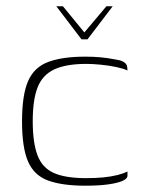

<svg xmlns="http://www.w3.org/2000/svg" viewBox="-20 -585 457 610"><path d="M159 -565H180L248 -482L318 -565H338L258 -460H239ZM251 5Q179 5 134 -11Q89 -27 69.5 -71Q50 -115 50 -199Q50 -284 69.5 -328Q89 -372 134 -388.5Q179 -405 251 -405Q277 -405 299 -403Q321 -401 347 -396Q362 -394 370.5 -389.5Q379 -385 382 -379Q385 -373 385 -361Q373 -367 349.5 -372Q326 -377 300 -379.5Q274 -382 254 -382Q190 -382 152.5 -364.5Q115 -347 99.5 -307.5Q84 -268 84 -200Q84 -132 99 -92Q114 -52 151 -35.5Q188 -19 254 -19Q284 -19 309 -21.5Q334 -24 353.5 -29Q373 -34 385 -40V-27Q385 -17 368.5 -10Q352 -3 322.5 1Q293 5 251 5Z"/></svg>

Font: Genos Thin ExtraLight
Style: Regular
Weight: 250
Version: Version 1.010